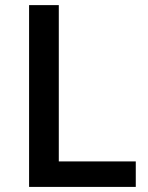

<svg xmlns="http://www.w3.org/2000/svg" viewBox="-20 -734 582 754"><path d="M94.2 0V-713.9H210.9V-100.1H513.2V0Z"/></svg>

Font: f2_52653          
Style: Regular
Weight: 600
Foundry: Ascender Corporation
Version: Version 1.10